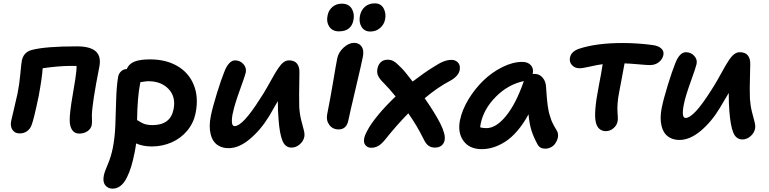

<svg xmlns="http://www.w3.org/2000/svg" viewBox="-20 -835 4608 1151"><path d="M455.1 -34.2Q427.7 -34.2 413.3 -54.7Q398.9 -75.2 397.9 -109.9Q396.5 -155.3 416.3 -268.8Q436 -382.3 437 -403.8Q439 -417 439 -439.9H403.8Q332.5 -439.9 235.8 -425.8Q232.9 -373 211.9 -258.8Q182.1 -116.2 168.9 -84Q160.2 -61.5 141.8 -48.3Q123.5 -35.2 97.2 -35.2Q69.3 -35.2 54.9 -56.2Q40.5 -77.1 46.9 -109.9Q50.3 -127 64.9 -186.8Q79.6 -246.6 85 -273.9Q95.7 -325.7 101.6 -389.2Q107.4 -452.6 110.8 -471.2Q121.6 -523.9 172.9 -536.1Q254.9 -557.1 440.9 -557.1Q521 -557.1 554.4 -526.9Q587.9 -496.6 575.2 -433.1Q532.2 -215.8 530.8 -144Q530.8 -139.6 531.2 -126Q531.7 -112.3 531.5 -102.5Q531.2 -92.8 529.8 -85Q525.4 -63 504.6 -48.6Q483.9 -34.2 455.1 -34.2Z M889.6 43Q837.4 43 795.9 24.9Q793.5 47.9 786.6 81.1Q777.3 127.9 766.4 163.8Q755.4 199.7 739.7 231Q724.1 262.2 702.6 279.1Q681.2 295.9 654.8 295.9Q627 295.9 610.8 275.1Q594.7 254.4 602.5 216.8Q606.4 196.3 626 150.6Q645.5 105 655.8 54.2Q668.5 -8.8 671.4 -83.3Q674.3 -157.7 676.3 -234.6Q678.2 -311.5 687.5 -371.1Q690.9 -393.6 705.8 -407.2Q720.7 -420.9 739.7 -420.9Q752.4 -452.1 785.9 -465.6Q819.3 -479 879.9 -479Q974.6 -479 1043.5 -439Q1112.3 -398.9 1141.8 -325.4Q1171.4 -252 1152.8 -158.2Q1141.1 -98.6 1103.3 -52.7Q1065.4 -6.8 1009.8 18.1Q954.1 43 889.6 43ZM819.8 -333Q803.7 -252.9 801.8 -115.2Q831.1 -96.2 850.1 -90.3Q869.6 -85 893.6 -85Q1002.4 -85 1020.5 -180.2Q1035.2 -253.9 991 -301Q946.8 -348.1 869.6 -348.1Q862.3 -348.1 854.7 -347.2Q847.2 -346.2 837.4 -344.7Q827.6 -343.3 821.8 -342.8Q821.3 -340.8 820.8 -337.6Q820.3 -334.5 819.8 -333Z M1350.6 53.2Q1320.3 53.2 1297.6 42.2Q1274.9 31.2 1262 12.9Q1249 -5.4 1242.9 -30.3Q1236.8 -55.2 1237.3 -82.5Q1237.8 -109.9 1243.7 -139.2Q1254.9 -193.8 1280.5 -276.4Q1306.2 -358.9 1323.7 -401.9Q1336.4 -436.5 1353.3 -454.8Q1370.1 -473.1 1388.7 -473.1Q1418.9 -473.1 1438.7 -451.2Q1458.5 -429.2 1453.6 -400.9Q1450.2 -384.8 1418.7 -297.6Q1387.2 -210.4 1377.9 -166Q1369.6 -134.8 1370.1 -106.9Q1370.6 -79.1 1386.7 -79.1Q1435.5 -79.1 1538.6 -242.2Q1559.1 -272.5 1581.1 -311.3Q1603 -350.1 1617.4 -375.7Q1631.8 -401.4 1647.7 -425.3Q1663.6 -449.2 1679.2 -461.2Q1694.8 -473.1 1711.9 -473.1Q1745.6 -473.1 1761 -453.1Q1776.4 -433.1 1774.9 -398.9Q1772 -230.5 1773.9 -193.8Q1776.4 -151.9 1785.6 -115Q1794.9 -78.1 1801 -55.9Q1807.1 -33.7 1804.7 -17.1Q1800.3 9.8 1777.6 29.8Q1754.9 49.8 1727.5 49.8Q1689.9 49.8 1673.1 8.3Q1656.2 -33.2 1649.9 -119.1Q1645.5 -171.9 1645.5 -229Q1607.9 -162.6 1593.8 -139.2Q1543 -56.2 1477.8 -1.5Q1412.6 53.2 1350.6 53.2Z M2199.7 -646Q2165 -646 2147.7 -673.6Q2130.4 -701.2 2137.7 -740.2Q2144.5 -773.9 2167.7 -794.4Q2190.9 -814.9 2226.6 -814.9Q2263.7 -814.9 2279.8 -784.7Q2295.9 -754.4 2288.6 -719.2Q2283.2 -689 2259 -667.5Q2234.9 -646 2199.7 -646ZM1943.4 -740.2Q1949.2 -773.4 1972.7 -793.2Q1996.1 -813 2028.8 -813Q2071.3 -813 2089.1 -782.2Q2106.9 -751.5 2098.6 -713.9Q2093.3 -683.1 2071.8 -665Q2050.3 -647 2011.7 -647Q1973.1 -647 1954.3 -674.8Q1935.5 -702.6 1943.4 -740.2ZM2009.8 -59.1Q1974.1 -59.1 1954.1 -86.4Q1934.1 -113.8 1941.4 -149.9Q1961.9 -253.4 1978 -350.3Q1994.1 -447.3 2001.5 -483.9Q2008.8 -521.5 2040 -549.8Q2071.3 -578.1 2102.5 -578.1Q2131.8 -578.1 2147.2 -556.9Q2162.6 -535.6 2155.8 -497.1Q2148.9 -460.4 2112.1 -304.7Q2075.2 -148.9 2068.4 -113.8Q2057.6 -59.1 2009.8 -59.1Z M2205.6 50.8Q2190.9 50.8 2180.4 43.9Q2169.9 37.1 2164.8 24.9Q2159.7 12.7 2163.6 -6.8Q2167.5 -26.4 2180.7 -49.8Q2201.7 -90.8 2246.3 -145Q2291 -199.2 2351.6 -256.8Q2312 -305.7 2279.8 -337.9Q2256.8 -359.9 2247.3 -379.4Q2237.8 -398.9 2242.7 -423.8Q2248 -449.2 2263.7 -463.1Q2279.3 -477.1 2304.7 -477.1Q2324.2 -477.1 2339.8 -468Q2355.5 -459 2379.9 -434.1Q2405.8 -409.7 2453.6 -346.2Q2529.3 -403.3 2571.8 -429.2Q2613.3 -456.5 2638.4 -466.3Q2663.6 -476.1 2686.5 -476.1Q2710.4 -476.1 2725.6 -460Q2740.7 -443.8 2735.8 -415Q2728.5 -379.4 2682.6 -353Q2604 -312 2525.9 -246.1Q2586.4 -159.2 2618.7 -96.2Q2652.3 -29.3 2645.5 4.9Q2641.6 25.9 2626.5 37.8Q2611.3 49.8 2587.4 49.8Q2564.5 49.8 2548.3 38.1Q2532.2 26.4 2518.6 -2.9Q2481.4 -79.1 2427.7 -155.8Q2355 -81.5 2289.6 1Q2267.6 28.3 2248 39.6Q2228.5 50.8 2205.6 50.8Z M2868.2 59.1Q2794.4 59.1 2758.5 9.8Q2722.7 -39.6 2737.3 -113.8Q2750 -175.8 2788.3 -239.3Q2826.7 -302.7 2877.7 -352.1Q2928.7 -401.4 2991.2 -432.6Q3053.7 -463.9 3111.3 -463.9Q3144.5 -463.9 3162.6 -443.8Q3180.7 -423.8 3173.3 -391.1Q3177.2 -392.1 3184.1 -392.1Q3213.9 -392.1 3232.9 -369.6Q3252 -347.2 3253.4 -314.9Q3253.9 -309.6 3255.6 -284.7Q3257.3 -259.8 3257.8 -254.4Q3258.3 -249 3260.3 -228.3Q3262.2 -207.5 3263.4 -200.9Q3264.6 -194.3 3267.6 -176.8Q3270.5 -159.2 3273.4 -151.1Q3276.4 -143.1 3280.8 -127.9Q3285.2 -112.8 3290.3 -102.3Q3295.4 -91.8 3302.2 -78.9Q3309.1 -65.9 3317.4 -53.2Q3324.2 -43 3325.4 -28.8Q3326.7 -14.6 3321.5 0Q3316.4 14.6 3307.1 27.3Q3297.9 40 3282.2 48.1Q3266.6 56.2 3248 56.2Q3215.8 56.2 3202.1 29.8Q3179.2 -11.7 3166.3 -52Q3153.3 -92.3 3148.4 -149.9Q3117.7 -92.8 3081.5 -50.8Q3045.4 -8.8 3008.8 14.4Q2972.2 37.6 2937.5 48.3Q2902.8 59.1 2868.2 59.1ZM2861.3 -91.8Q2860.8 -88.4 2859.9 -81.8Q2858.9 -75.2 2858.4 -71.8Q2872.6 -66.9 2896.5 -66.9Q2953.6 -66.9 3012.9 -139.2Q3072.3 -211.4 3119.1 -345.2Q3119.1 -347.2 3121.1 -349.1Q3025.9 -329.1 2952.4 -254.9Q2878.9 -180.7 2861.3 -91.8Z M3611.8 -48.8Q3588.9 -48.8 3573.2 -62.5Q3557.6 -76.2 3551.8 -102.1Q3537.6 -158.2 3570.8 -326.2Q3585.9 -402.3 3592.8 -450.2Q3561.5 -446.3 3517.1 -436Q3472.7 -425.8 3454.1 -425.8Q3425.8 -425.8 3408.7 -444.8Q3391.6 -463.9 3397 -490.2Q3404.3 -526.9 3452.1 -543Q3555.7 -577.1 3710.9 -577.1Q3804.2 -577.1 3893.1 -564.9Q3926.3 -560.5 3943.8 -544.7Q3961.4 -528.8 3957 -505.9Q3951.7 -480 3929.9 -462.4Q3908.2 -444.8 3875 -444.8Q3859.4 -444.8 3806.9 -449.5Q3754.4 -454.1 3724.1 -455.1Q3719.2 -427.2 3707.5 -365.7Q3695.8 -304.2 3691.9 -283.2Q3684.6 -247.6 3682.4 -215.8Q3680.2 -184.1 3681.6 -167.7Q3683.1 -151.4 3683.6 -133.3Q3684.1 -115.2 3682.1 -106.9Q3677.7 -83.5 3657.5 -66.2Q3637.2 -48.8 3611.8 -48.8Z M4053.7 3.9Q4023.4 3.9 4000.7 -7.1Q3978 -18.1 3965.1 -36.4Q3952.1 -54.7 3946 -79.6Q3939.9 -104.5 3940.4 -131.6Q3940.9 -158.7 3946.8 -188Q3958 -243.2 3983.6 -325.9Q4009.3 -408.7 4026.4 -451.2Q4052.7 -522 4091.8 -522Q4121.6 -522 4141.6 -500.2Q4161.6 -478.5 4155.8 -451.2Q4152.3 -433.6 4120.8 -345.9Q4089.4 -258.3 4080.6 -214.8Q4062.5 -127.9 4089.8 -127.9Q4138.7 -127.9 4241.7 -291Q4261.7 -321.3 4283.7 -360.1Q4305.7 -398.9 4319.8 -424.6Q4334 -450.2 4349.9 -474.4Q4365.7 -498.5 4381.6 -510.3Q4397.5 -522 4414.6 -522Q4448.2 -522 4463.6 -502.2Q4479 -482.4 4477.5 -448.2Q4477.5 -442.4 4476.1 -382.6Q4474.6 -322.8 4474.6 -306.9Q4474.6 -291 4475.6 -243.2Q4478.5 -201.2 4487.8 -164.3Q4497.1 -127.4 4503.2 -105Q4509.3 -82.5 4506.8 -65.9Q4502.4 -39.1 4480 -19Q4457.5 1 4430.7 1Q4392.6 1 4375.7 -40.5Q4358.9 -82 4352.5 -168Q4348.6 -214.8 4348.6 -277.8Q4318.8 -226.1 4295.4 -188Q4245.6 -105 4180.7 -50.5Q4115.7 3.9 4053.7 3.9Z"/></svg>

Font: Shantell Sans Bouncy
Style: Italic
Weight: 600
Italic angle: -11.31°
Designer: Stephen Nixon, Anya Danilova, Shantell Martin
Foundry: Arrow Type
Version: Version 1.006;[9816181b4]